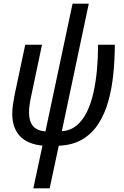

<svg xmlns="http://www.w3.org/2000/svg" viewBox="-20 -780 671 1040"><path d="M160.6 240.2 210 8.8Q127 0.5 86.7 -44.2Q46.4 -88.9 46.4 -163.6Q46.4 -186.5 50 -212.4Q53.7 -238.3 59.6 -268.6L116.7 -537.6H207.5L149.4 -261.7Q143.6 -236.3 140.4 -213.4Q137.2 -190.4 137.2 -170.4Q137.2 -124 158.2 -98.1Q179.2 -72.3 226.1 -67.9L373 -760.3H460.9L314.9 -69.3Q360.8 -72.3 394.5 -99.9Q428.2 -127.4 450.7 -173.6Q473.1 -219.7 486.3 -278.8Q499.5 -337.9 505.4 -404.1Q511.2 -470.2 511.2 -537.6H602.1Q601.6 -457 593.8 -378.7Q585.9 -300.3 566.7 -231.7Q547.4 -163.1 513.2 -109.9Q479 -56.6 426.3 -25.1Q373.5 6.3 298.3 9.3L249 240.2Z"/></svg>

Font: Open Sans SemiCondensed Medium
Style: Italic
Weight: 500
Width: 4
Italic angle: -12°
Designer: Monotype Design Team
Foundry: Monotype Imaging Inc.
Version: Version 3.000